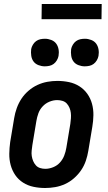

<svg xmlns="http://www.w3.org/2000/svg" viewBox="-20 -933 540 961"><path d="M206 8Q176 8 147.5 2Q119 -4 95.5 -19Q72 -34 56.5 -56.5Q41 -79 33.5 -106.5Q26 -134 26.5 -163.5Q27 -193 31 -222L51 -342Q55 -367 64 -392Q73 -417 87.5 -439Q102 -461 123 -479Q144 -497 168 -508Q192 -519 217 -523.5Q242 -528 267 -528Q297 -528 325.5 -522Q354 -516 377.5 -501Q401 -486 417 -463.5Q433 -441 440.5 -413.5Q448 -386 447.5 -356.5Q447 -327 442 -298L422 -178Q418 -153 409.5 -128Q401 -103 386 -81Q371 -59 350.5 -41Q330 -23 306 -12Q282 -1 256.5 3.5Q231 8 206 8ZM207 -88Q226 -88 246 -96Q266 -104 280 -119.5Q294 -135 301.5 -154.5Q309 -174 312 -193L332 -313Q334 -327 335 -341Q336 -355 334.5 -368Q333 -381 328 -393Q323 -405 314.5 -414.5Q306 -424 293 -428Q280 -432 266 -432Q247 -432 227.5 -424Q208 -416 193.5 -400.5Q179 -385 172 -365.5Q165 -346 162 -327L142 -207Q140 -193 138.5 -179Q137 -165 139 -152Q141 -139 146 -127Q151 -115 159.5 -105.5Q168 -96 180.5 -92Q193 -88 207 -88ZM404 -601Q388 -601 372.5 -607Q357 -613 348 -625Q339 -637 336.5 -653.5Q334 -670 336 -687Q338 -698 344.5 -709Q351 -720 360.5 -727Q370 -734 381.5 -736.5Q393 -739 405 -739Q421 -739 436.5 -733Q452 -727 461 -715Q470 -703 473 -686.5Q476 -670 473 -653Q471 -642 464.5 -631Q458 -620 448.5 -613Q439 -606 427.5 -603.5Q416 -601 404 -601ZM204 -601Q188 -601 172.5 -607Q157 -613 148 -625Q139 -637 136.5 -653.5Q134 -670 136 -687Q138 -698 144.5 -709Q151 -720 160.5 -727Q170 -734 181.5 -736.5Q193 -739 205 -739Q221 -739 236.5 -733Q252 -727 261 -715Q270 -703 273 -686.5Q276 -670 273 -653Q271 -642 264.5 -631Q258 -620 248.5 -613Q239 -606 227.5 -603.5Q216 -601 204 -601ZM188 -837 189 -913H489L488 -837Z"/></svg>

Font: Iosevka Curly
Style: Bold Italic
Weight: 700
Italic angle: -9°
Monospace: yes
Designer: Belleve Invis
Foundry: Belleve Invis
Version: Version 22.1.2; ttfautohint (v1.8.4)